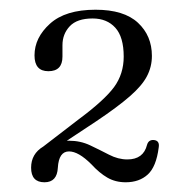

<svg xmlns="http://www.w3.org/2000/svg" viewBox="-20 -732 392 395"><path d="M44 -387Q44 -415.5 69 -430.5L142.5 -487Q195 -526 214.8 -553Q234.5 -580 234.5 -615.5Q234.5 -656 217.2 -675Q200 -694 170.5 -694Q138.5 -694 123.5 -678Q108.5 -662 108.5 -639V-615.5Q108.5 -585.5 79.5 -585.5Q51 -585.5 51 -618Q51 -654.5 82.8 -683.2Q114.5 -712 176.5 -712Q235 -712 263.8 -685.2Q292.5 -658.5 292.5 -617Q292.5 -594.5 282.2 -575Q272 -555.5 247 -533.8Q222 -512 178 -482.5L117.5 -442.5Q119.5 -442.5 122 -442.5Q145.5 -442.5 165.5 -433Q185.5 -423.5 204.2 -413.8Q223 -404 242 -404Q275 -404 282.5 -434Q285.5 -444.5 296 -444Q309 -443 306.5 -428.5Q301.5 -389 284 -373Q266.5 -357 238.5 -357Q217.5 -357 201 -366.5Q184.5 -376 168 -394Q141.5 -420.5 122 -420.5Q101 -420.5 99 -387Q97.5 -357 71.5 -357Q44 -357 44 -387Z"/></svg>

Font: Fraunces 9pt S000 Light
Style: Regular
Weight: 300
Version: Version 1.000; ttfautohint (v1.8.3)